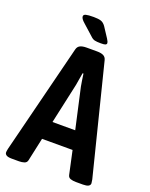

<svg xmlns="http://www.w3.org/2000/svg" viewBox="-161 -954 812 1040"><g transform="rotate(20 245.0 -434.5)"><path d="M40 2Q18 2 8.5 -4Q-1 -10 -1 -20Q-1 -23 -0.5 -27Q0 -31 2 -41L160 -671Q164 -688 177.5 -695Q191 -702 215 -702H275Q299 -702 312.5 -695Q326 -688 330 -671L488 -41Q491 -25 491 -20Q491 2 450 2H410Q391 2 378 -2.5Q365 -7 362 -21L333 -155H157L128 -21Q125 -7 111.5 -2.5Q98 2 81 2ZM230 -493 179 -260H310L258 -493Q255 -511 252 -529Q249 -547 247 -564H242Q239 -547 236 -529Q233 -511 230 -493ZM279 -750Q255 -750 243 -753Q231 -756 219 -768L161 -820Q147 -832 142 -840Q137 -848 137 -854Q137 -864 150 -867.5Q163 -871 195 -871Q222 -871 237 -866Q252 -861 264 -844L302 -786Q312 -771 312 -762Q312 -756 305.5 -753Q299 -750 279 -750Z"/></g></svg>

Font: Asap Condensed SemiBold
Style: Regular
Weight: 600
Width: 3
Designer: Pablo Cosgaya
Foundry: Omnibus-Type
Version: Version 3.001; ttfautohint (v1.8.4.7-5d5b)